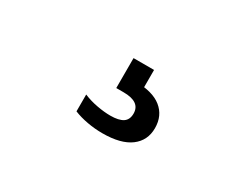

<svg xmlns="http://www.w3.org/2000/svg" viewBox="-45 -167 668 539"><g transform="rotate(30 289.0 103.0)"><path d="M300.5 216.5Q275.5 216.5 251 212Q226.5 207.5 207 199.5V145Q228.5 154 252 158.2Q275.5 162.5 295 162.5Q322 162.5 335.5 153.8Q349 145 349 125Q349 87 294.5 87H271V-10H337.5V65.5L307.5 44Q364 44 392.8 67Q421.5 90 421.5 130.5Q421.5 170.5 390.8 193.5Q360 216.5 300.5 216.5Z"/></g></svg>

Font: Encode Sans SemiExpanded SemiBold
Style: Regular
Weight: 600
Width: 6
Designer: Multiple Designers
Foundry: Impallari Type
Version: Version 3.002